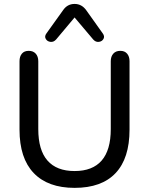

<svg xmlns="http://www.w3.org/2000/svg" viewBox="-20 -932 747 962"><path d="M77.8 -282.3V-625.2Q77.8 -648.9 89.6 -663.1Q101.4 -677.3 123.9 -677.3Q146.4 -677.3 159.1 -663.1Q171.8 -648.9 171.8 -625.2V-285.1Q171.8 -180.1 217.9 -127.5Q263.9 -75 353.7 -75Q443.6 -75 489.3 -127.5Q535 -180.1 535 -285.1V-625.2Q535 -648.9 547.6 -663.1Q560.1 -677.3 582.9 -677.3Q604.9 -677.3 616.9 -663.1Q629 -648.9 629 -625.2V-282.3Q629 -138.8 559.2 -64.8Q489.5 9.3 353.7 9.3Q219.9 9.3 148.8 -65.1Q77.8 -139.4 77.8 -282.3ZM212.6 -764.5 296 -880.9Q317.4 -912.3 353.7 -912.3Q389.4 -912.3 412 -880.9L494.9 -764.5Q505.6 -749.9 498.5 -737.1Q491.4 -724.3 475.5 -722.2Q459.6 -720.1 447 -734.1L353.7 -844.5L261.1 -734.1Q248.5 -720.1 232.6 -722.2Q216.7 -724.3 209.3 -737.1Q201.8 -749.9 212.6 -764.5Z"/></svg>

Font: SN Pro Thin
Style: Regular
Weight: 200
Designer: Tobias Whetton
Foundry: Supernotes
Version: Version 1.003;Glyphs 3.3 (3324)